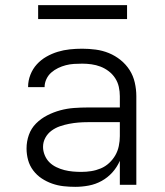

<svg xmlns="http://www.w3.org/2000/svg" viewBox="-20 -717 640 745"><path d="M272 8Q249 8 226.5 5.5Q204 3 182.5 -4.5Q161 -12 142 -24.5Q123 -37 109 -55.5Q95 -74 89 -96Q83 -118 83 -141Q83 -168 92 -193.5Q101 -219 120 -238Q139 -257 163.5 -269.5Q188 -282 214 -289Q240 -296 267 -298Q294 -300 321 -300H445V-344Q445 -362 441 -380Q437 -398 427 -413.5Q417 -429 402 -440.5Q387 -452 370 -458.5Q353 -465 335 -467.5Q317 -470 299 -470Q283 -470 267 -469Q251 -468 235.5 -464Q220 -460 205.5 -453Q191 -446 179 -435.5Q167 -425 160 -410Q153 -395 153 -379H89V-380Q89 -404 98 -427Q107 -450 123 -467.5Q139 -485 160 -497Q181 -509 204 -516Q227 -523 251 -525.5Q275 -528 299 -528Q325 -528 351.5 -524.5Q378 -521 402.5 -511Q427 -501 448 -484Q469 -467 483 -445Q497 -423 503 -396.5Q509 -370 509 -344V0H445V-93Q434 -68 416 -48Q398 -28 374.5 -15Q351 -2 324.5 3Q298 8 272 8ZM295 -50Q315 -50 334 -53Q353 -56 371 -63.5Q389 -71 403.5 -84.5Q418 -98 427.5 -114.5Q437 -131 441 -150.5Q445 -170 445 -189V-243H321Q302 -243 284 -241.5Q266 -240 248 -236.5Q230 -233 212.5 -227Q195 -221 180 -210Q165 -199 156 -182.5Q147 -166 147 -147Q147 -131 153.5 -115Q160 -99 171.5 -87.5Q183 -76 198.5 -68.5Q214 -61 230 -57Q246 -53 262.5 -51.5Q279 -50 295 -50ZM128 -643V-697H473V-643Z"/></svg>

Font: Iosevka Light Extended
Style: Regular
Weight: 300
Width: 7
Monospace: yes
Designer: Belleve Invis
Foundry: Belleve Invis
Version: Version 32.5.0; ttfautohint (v1.8.4)